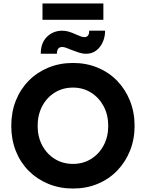

<svg xmlns="http://www.w3.org/2000/svg" viewBox="-20 -1077 841 1107"><path d="M401 10Q324 10 258.5 -17Q193 -44 145 -92.5Q97 -141 71 -207Q45 -273 45 -351Q45 -430 71 -496Q97 -562 145 -611Q193 -660 258.5 -687Q324 -714 401 -714Q478 -714 543 -687Q608 -660 655.5 -611Q703 -562 729.5 -495.5Q756 -429 756 -351Q756 -274 729.5 -208Q703 -142 655.5 -93Q608 -44 543 -17Q478 10 401 10ZM401 -132Q459 -132 505 -160.5Q551 -189 577.5 -238.5Q604 -288 604 -351Q604 -415 577.5 -464.5Q551 -514 505 -543Q459 -572 401 -572Q342 -572 296 -543.5Q250 -515 223.5 -465Q197 -415 197 -351Q197 -288 223.5 -238.5Q250 -189 296 -160.5Q342 -132 401 -132ZM477 -767Q456 -767 434.5 -774Q413 -781 390 -790Q372 -798 360 -802Q348 -806 338 -806Q308 -806 308 -767H215Q215 -830 251 -865Q287 -900 339 -900Q358 -900 376.5 -894.5Q395 -889 419 -878Q434 -871 446 -867Q458 -863 467 -863Q481 -863 488 -873Q495 -883 494 -900H586Q586 -865 572.5 -834.5Q559 -804 534.5 -785.5Q510 -767 477 -767ZM225 -963V-1057H576V-963Z"/></svg>

Font: Readex Pro SemiBold
Style: Regular
Weight: 600
Designer: Bonnie Shaver-Troup, Thomas Jockin
Foundry: Lexend
Version: Version 1.204; ttfautohint (v1.8.4.7-5d5b)